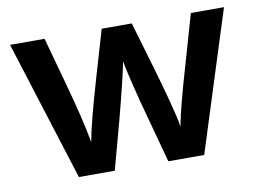

<svg xmlns="http://www.w3.org/2000/svg" viewBox="-61 -596 923 685"><g transform="rotate(-10 400.5 -253.5)"><path d="M303 0H173L13 -507H138L184 -340Q204 -268 217.5 -211.5Q231 -155 234 -135L238 -115Q248 -176 296 -340L345 -507H454L503 -340Q525 -266 539.5 -209.5Q554 -153 558 -134L561 -114Q571 -173 620 -340L668 -507H788L627 0H497L452 -166Q434 -231 421 -284.5Q408 -338 404 -358L400 -379Q387 -313 348 -166Z"/></g></svg>

Font: Hind Vadodara SemiBold
Style: Regular
Weight: 600
Designer: Hitesh Malaviya
Foundry: Indian Type Foundry
Version: Version 1.001;PS 1.0;hotconv 1.0.86;makeotf.lib2.5.63406; tt